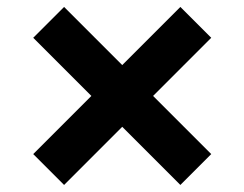

<svg xmlns="http://www.w3.org/2000/svg" viewBox="-20 -540 704 553"><path d="M499.5 -7.3 75.7 -431.2 164.6 -520 588.4 -96.2ZM75.7 -96.2 499.5 -520 588.4 -431.2 164.6 -7.3Z"/></svg>

Font: Wanted Sans Std Variable
Style: Regular
Weight: 400
Designer: Original Design by Kil Hyung-jin and Kang Hanbin, Wanted Lab, Inc;
Foundry: Wanted Lab, Inc.
Version: Version 1.003;Glyphs 3.2 (3227)